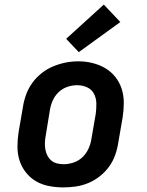

<svg xmlns="http://www.w3.org/2000/svg" viewBox="-20 -808 640 836"><path d="M255 8Q224 8 193 2Q162 -4 136.5 -19Q111 -34 92.5 -57.5Q74 -81 65 -109.5Q56 -138 56 -169.5Q56 -201 61 -233L80 -343Q84 -370 94 -397Q104 -424 121 -447.5Q138 -471 161.5 -489.5Q185 -508 211.5 -519Q238 -530 265.5 -535.5Q293 -541 321 -541Q353 -541 383 -533.5Q413 -526 438.5 -511Q464 -496 482.5 -472.5Q501 -449 510 -420.5Q519 -392 519 -360.5Q519 -329 514 -297L495 -187Q491 -160 481.5 -133Q472 -106 455 -82.5Q438 -59 414.5 -40.5Q391 -22 364.5 -11Q338 0 310 4Q282 8 255 8ZM257 -93Q279 -93 301 -100.5Q323 -108 339.5 -124Q356 -140 365.5 -161Q375 -182 378 -203L397 -313Q400 -336 399.5 -358.5Q399 -381 389 -400Q379 -419 359 -428Q339 -437 316 -437Q294 -437 272.5 -429.5Q251 -422 234.5 -406Q218 -390 209 -369Q200 -348 197 -327L179 -217Q176 -202 175.5 -187Q175 -172 177.5 -157.5Q180 -143 186.5 -130.5Q193 -118 203.5 -109Q214 -100 228 -96.5Q242 -93 257 -93ZM323 -581 268 -639 432 -788 504 -712Z"/></svg>

Font: Iosevka Curly Slab ExObl
Style: Bold
Weight: 700
Width: 7
Italic angle: -9°
Monospace: yes
Designer: Belleve Invis
Foundry: Belleve Invis
Version: Version 11.0.0; ttfautohint (v1.8.3)